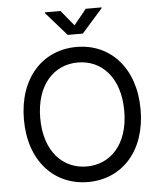

<svg xmlns="http://www.w3.org/2000/svg" viewBox="-62 -995 888 1058"><g transform="rotate(-5 382.5 -466.0)"><path d="M382.8 9.8C569.3 9.8 705.1 -132.8 705.1 -363.3C705.1 -594.2 569.3 -737.3 382.8 -737.3C196.3 -737.3 59.6 -594.2 59.6 -363.3C59.6 -132.8 196.3 9.8 382.8 9.8ZM382.8 -76.2C252 -76.2 149.9 -177.7 149.9 -363.3C149.9 -549.8 252 -651.4 382.8 -651.4C512.7 -651.4 614.7 -550.3 614.7 -363.3C614.7 -177.2 512.7 -76.2 382.8 -76.2ZM312.5 -942.4H226.1V-938L340.8 -807.6H424.3L539.6 -938V-942.4H452.1L382.8 -856.9Z"/></g></svg>

Font: Raveo
Style: Regular
Weight: 400
Designer: Jakub Foglar, Rasmus Andersson (Inter)
Foundry: Jakubfoglar.com
Version: Version 1.100;Glyphs 3.2.3 (3260)